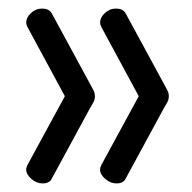

<svg xmlns="http://www.w3.org/2000/svg" viewBox="-20 -501 448 447"><path d="M303 -277 216 -438Q213 -444 213 -449Q213 -460 224 -470.5Q235 -481 250 -481Q267 -481 273 -469L362 -305Q367 -296 370 -290Q373 -284 373 -277Q373 -270 370 -264Q367 -258 362 -250L273 -86Q268 -74 251 -74Q237 -74 225 -84.5Q213 -95 213 -106Q213 -111 216 -117ZM131 -277 44 -438Q41 -444 41 -449Q41 -460 52 -470.5Q63 -481 78 -481Q95 -481 101 -469L190 -305Q195 -296 198 -290Q201 -284 201 -277Q201 -270 198 -264Q195 -258 190 -250L101 -86Q96 -74 79 -74Q65 -74 53 -84.5Q41 -95 41 -106Q41 -111 44 -117Z"/></svg>

Font: Dosis
Style: Book
Weight: 400
Designer: EdgarTolentino, PabloImpallari, IginoMarini
Foundry: EdgarTolentino, PabloImpallari, IginoMarini
Version: Version 1.007